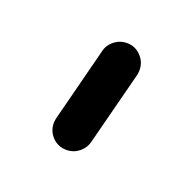

<svg xmlns="http://www.w3.org/2000/svg" viewBox="-50 -649 265 267"><g transform="rotate(20 83.0 -515.5)"><path d="M128.1 -570Q128.1 -567.8 127.4 -563.3L99.3 -454.1Q97 -444.1 88.9 -437.6Q80.7 -431.1 70.4 -431.1Q57.8 -431.1 49.4 -439.8Q41.1 -448.5 41.1 -460.4Q41.1 -462.6 41.9 -467L70 -576.7Q72.2 -586.7 80.4 -593.1Q88.5 -599.6 98.9 -599.6Q111.5 -599.6 119.8 -590.7Q128.1 -581.9 128.1 -570Z"/></g></svg>

Font: 26F Galaxy Hebrew Medium
Style: Regular
Weight: 500
Designer: C₂₉H₂₅N₃O₅
Version: Version 1.000